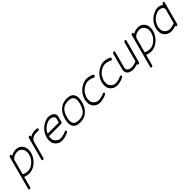

<svg xmlns="http://www.w3.org/2000/svg" viewBox="379 -2096 3882 3882"><g transform="rotate(-45 2320.5 -154.5)"><path d="M395.3 -484.6Q356.2 -484.6 320.9 -470.9Q285.6 -457.3 264.2 -437.3Q242.7 -417.2 237.1 -396.2L153.6 -85Q173.3 -72.8 211.1 -63.4Q248.8 -54 279.8 -54Q329.8 -54 380.7 -82.2Q431.6 -110.4 470.9 -160.2Q510.3 -210 526.1 -269.3Q535.2 -305.9 534.7 -338.3Q534.2 -370.6 523.3 -397.6Q512.5 -424.6 494.5 -443.8Q476.6 -463.1 450.9 -473.9Q425.3 -484.6 395.3 -484.6ZM267.8 -511.5 263.9 -496.6Q295.9 -516.6 334 -527.6Q372.1 -538.6 409.7 -538.6Q443.1 -538.6 472.3 -528.7Q501.5 -518.8 523.2 -501.2Q544.9 -483.6 560.4 -458.6Q575.9 -433.6 583.4 -404.1Q590.8 -374.5 590.1 -340Q589.4 -305.4 579.8 -269.3Q565.4 -215.3 533.3 -165.8Q501.2 -116.2 459.4 -79.8Q417.5 -43.5 366.5 -21.7Q315.4 0 265.4 0Q233.6 0 199.2 -7Q164.8 -13.9 137.7 -25.9L76.2 203.9Q73.2 214.8 63.1 222.8Q53 230.7 42 230.7Q31 230.7 25.3 222.8Q19.5 214.8 22.5 203.9L95.2 -67.9Q95.5 -69.8 96.4 -72.5Q116 -145.8 155.3 -292Q194.6 -438.2 214.1 -511.5Q217 -522.5 227.2 -530.5Q237.3 -538.6 248.3 -538.6Q259.3 -538.6 265 -530.5Q270.8 -522.5 267.8 -511.5Z M814 -511.5 810.1 -496.6Q842 -516.6 880.1 -527.6Q918.2 -538.6 955.8 -538.6Q993.4 -538.6 1007.1 -535.6Q1037.1 -528.8 1027.1 -504.2Q1023.2 -494.4 1016.4 -489Q1009.5 -483.6 1000 -482.4Q990.5 -481.2 982.1 -481.6Q973.6 -481.9 961.2 -483.3Q948.7 -484.6 941.4 -484.6Q911.9 -484.6 883.8 -476.7Q855.7 -468.8 835.3 -455.9Q814.9 -443.1 801 -427.5Q787.1 -411.9 783 -396.2L684.1 -26.9Q681.2 -15.9 671 -7.9Q660.9 0 649.9 0Q638.9 0 633.2 -7.9Q627.4 -15.9 630.4 -26.9Q651.9 -107.7 695.2 -269.2Q738.5 -430.7 760.3 -511.5Q763.2 -522.5 773.2 -530.5Q783.2 -538.6 794.2 -538.6Q805.2 -538.6 811 -530.5Q816.9 -522.5 814 -511.5Z M1090.3 -307.6H1409.2L1432.9 -396.2Q1437 -411.9 1431.5 -427.5Q1426 -443.1 1412.5 -455.9Q1398.9 -468.8 1375.2 -476.7Q1351.6 -484.6 1322 -484.6Q1294.2 -484.6 1258.1 -470.2Q1221.9 -455.8 1187.4 -431.2Q1152.8 -406.5 1130.9 -378.2Q1110.4 -351.8 1090.3 -307.6ZM1398.9 -85Q1402.6 -75.7 1397.5 -64.7Q1392.3 -53.7 1381.6 -47.6Q1344.7 -26.6 1291 -13.3Q1237.3 0 1192.1 0Q1152.3 0 1115.6 -18.1Q1078.9 -36.1 1053.1 -67.1Q1027.3 -98.1 1018.1 -135.7Q1011.5 -162.8 1012.6 -200.6Q1013.7 -238.3 1022 -269.3Q1030.5 -300.5 1049.4 -337.9Q1068.4 -375.2 1089.6 -402.6Q1134.5 -460 1205.3 -499.3Q1276.1 -538.6 1336.4 -538.6Q1365.2 -538.6 1391.2 -532.1Q1417.2 -525.6 1437.6 -513.3Q1458 -501 1471.7 -483.5Q1485.4 -466.1 1489.4 -444.1Q1493.4 -422.1 1486.8 -396.2L1455.8 -280.8Q1452.9 -269.8 1442.7 -261.8Q1432.6 -253.9 1421.6 -253.9H1072.5Q1068.6 -230.7 1068.6 -203.9Q1068.6 -177 1072.5 -160.4Q1079.3 -132.1 1100.6 -107.4Q1121.8 -82.8 1150.4 -68.4Q1179 -54 1206.5 -54Q1241.9 -54 1289.8 -65.8Q1337.6 -77.6 1363.5 -92.3Q1374.3 -98.4 1384.8 -96.2Q1395.3 -94 1398.9 -85Z M1602.8 -269.3Q1572.5 -156.5 1604.4 -105.2Q1636.2 -54 1733.4 -54Q1830.6 -54 1889.9 -105.3Q1949.2 -156.7 1979.5 -269.3Q2009.8 -382.1 1977.9 -433.3Q1946 -484.6 1848.9 -484.6Q1751.7 -484.6 1692.4 -433.2Q1633.1 -381.8 1602.8 -269.3ZM1557.5 -69.8Q1514.2 -139.6 1548.8 -269.3Q1583.5 -398.9 1664.3 -468.8Q1745.1 -538.6 1863.3 -538.6Q1981.4 -538.6 2024.8 -468.8Q2068.1 -398.9 2033.4 -269.3Q1998.8 -139.6 1918 -69.8Q1837.2 0 1719 0Q1600.8 0 1557.5 -69.8Z M2487.3 -85Q2491 -75.7 2485.8 -64.7Q2480.7 -53.7 2470 -47.6Q2433.1 -26.6 2379.4 -13.3Q2325.7 0 2280.5 0Q2240.7 0 2204 -18.1Q2167.2 -36.1 2141.5 -67.1Q2115.7 -98.1 2106.4 -135.7Q2099.9 -162.8 2101 -200.6Q2102.1 -238.3 2110.4 -269.3Q2118.9 -300.5 2137.8 -337.9Q2156.7 -375.2 2178 -402.6Q2222.9 -460 2293.7 -499.3Q2364.5 -538.6 2424.8 -538.6Q2469.7 -538.6 2516.4 -526.5Q2563 -514.4 2589.1 -495.4Q2596.9 -489.7 2596.7 -478.6Q2596.4 -467.5 2588.1 -458.3Q2579.8 -449 2568.1 -446.4Q2556.4 -443.8 2548.6 -449.5Q2530.3 -462.6 2488.2 -473.6Q2446 -484.6 2410.4 -484.6Q2382.6 -484.6 2346.4 -470.2Q2310.3 -455.8 2275.8 -431.2Q2241.2 -406.5 2219.2 -378.2Q2204.1 -358.9 2187.3 -325.3Q2170.4 -291.7 2164.3 -269.3Q2158.2 -246.8 2157.2 -213.3Q2156.2 -179.7 2160.9 -160.4Q2167.7 -132.1 2189 -107.4Q2210.2 -82.8 2238.8 -68.4Q2267.3 -54 2294.9 -54Q2330.3 -54 2378.2 -65.8Q2426 -77.6 2451.9 -92.3Q2462.6 -98.4 2473.1 -96.2Q2483.6 -94 2487.3 -85Z M2975.6 -85Q2979.2 -75.7 2974.1 -64.7Q2969 -53.7 2958.3 -47.6Q2921.4 -26.6 2867.7 -13.3Q2814 0 2768.8 0Q2729 0 2692.3 -18.1Q2655.5 -36.1 2629.8 -67.1Q2604 -98.1 2594.7 -135.7Q2588.1 -162.8 2589.2 -200.6Q2590.3 -238.3 2598.6 -269.3Q2607.2 -300.5 2626.1 -337.9Q2645 -375.2 2666.3 -402.6Q2711.2 -460 2782 -499.3Q2852.8 -538.6 2913.1 -538.6Q2958 -538.6 3004.6 -526.5Q3051.3 -514.4 3077.4 -495.4Q3085.2 -489.7 3085 -478.6Q3084.7 -467.5 3076.4 -458.3Q3068.1 -449 3056.4 -446.4Q3044.7 -443.8 3036.9 -449.5Q3018.6 -462.6 2976.4 -473.6Q2934.3 -484.6 2898.7 -484.6Q2870.8 -484.6 2834.7 -470.2Q2798.6 -455.8 2764 -431.2Q2729.5 -406.5 2707.5 -378.2Q2692.4 -358.9 2675.5 -325.3Q2658.7 -291.7 2652.6 -269.3Q2646.5 -246.8 2645.5 -213.3Q2644.5 -179.7 2649.2 -160.4Q2656 -132.1 2677.2 -107.4Q2698.5 -82.8 2727.1 -68.4Q2755.6 -54 2783.2 -54Q2818.6 -54 2866.5 -65.8Q2914.3 -77.6 2940.2 -92.3Q2950.9 -98.4 2961.4 -96.2Q2971.9 -94 2975.6 -85Z M3224.9 -511.5 3129.2 -153.8Q3125.2 -139.9 3130.9 -118.2Q3136.5 -96.4 3147.7 -85.2Q3159.4 -73.5 3187 -63.7Q3214.6 -54 3236.8 -54Q3267.8 -54 3309.3 -63.4Q3350.8 -72.8 3379.9 -85.4L3494.1 -511.5Q3497.1 -522.5 3507.2 -530.5Q3517.3 -538.6 3528.3 -538.6Q3539.3 -538.6 3545.2 -530.5Q3551 -522.5 3548.1 -511.5L3430.2 -71.8Q3429.9 -71.3 3429.7 -70.2Q3429.4 -69.1 3429.2 -68.6L3418.2 -26.9Q3415.3 -15.9 3405.2 -7.9Q3395 0 3384 0Q3373.3 0 3367.4 -7.7Q3361.6 -15.4 3364 -26.1Q3329.8 -13.9 3292.1 -7Q3254.4 0 3222.4 0Q3189.2 0 3155.8 -12Q3122.3 -23.9 3103 -43Q3083.3 -62.5 3075.3 -93.4Q3067.4 -124.3 3075.2 -153.8L3171.1 -511.5Q3174.1 -522.5 3184.2 -530.5Q3194.3 -538.6 3205.3 -538.6Q3216.3 -538.6 3222 -530.5Q3227.8 -522.5 3224.9 -511.5Z M3883.1 -484.6Q3844 -484.6 3808.7 -470.9Q3773.4 -457.3 3752 -437.3Q3730.5 -417.2 3724.9 -396.2L3641.4 -85Q3661.1 -72.8 3698.9 -63.4Q3736.6 -54 3767.6 -54Q3817.6 -54 3868.5 -82.2Q3919.4 -110.4 3958.7 -160.2Q3998 -210 4013.9 -269.3Q4022.9 -305.9 4022.5 -338.3Q4022 -370.6 4011.1 -397.6Q4000.2 -424.6 3982.3 -443.8Q3964.4 -463.1 3938.7 -473.9Q3913.1 -484.6 3883.1 -484.6ZM3755.6 -511.5 3751.7 -496.6Q3783.7 -516.6 3821.8 -527.6Q3859.9 -538.6 3897.5 -538.6Q3930.9 -538.6 3960.1 -528.7Q3989.3 -518.8 4011 -501.2Q4032.7 -483.6 4048.2 -458.6Q4063.7 -433.6 4071.2 -404.1Q4078.6 -374.5 4077.9 -340Q4077.1 -305.4 4067.6 -269.3Q4053.2 -215.3 4021.1 -165.8Q3989 -116.2 3947.1 -79.8Q3905.3 -43.5 3854.2 -21.7Q3803.2 0 3753.2 0Q3721.4 0 3687 -7Q3652.6 -13.9 3625.5 -25.9L3564 203.9Q3561 214.8 3550.9 222.8Q3540.8 230.7 3529.8 230.7Q3518.8 230.7 3513.1 222.8Q3507.3 214.8 3510.3 203.9L3583 -67.9Q3583.3 -69.8 3584.2 -72.5Q3603.8 -145.8 3643.1 -292Q3682.4 -438.2 3701.9 -511.5Q3704.8 -522.5 3715 -530.5Q3725.1 -538.6 3736.1 -538.6Q3747.1 -538.6 3752.8 -530.5Q3758.5 -522.5 3755.6 -511.5Z M4459 -538.6Q4496.6 -538.6 4528.8 -527.6Q4561 -516.6 4582.3 -496.6L4586.4 -511.5Q4589.4 -522.5 4599.5 -530.5Q4609.6 -538.6 4620.6 -538.6Q4631.6 -538.6 4637.3 -530.5Q4643.1 -522.5 4640.1 -511.5Q4620.4 -438 4581.3 -291.6Q4542.2 -145.3 4522.5 -71.8Q4522.2 -71.3 4522 -70.2Q4521.7 -69.1 4521.5 -68.6L4510.5 -26.9Q4507.6 -15.9 4497.4 -7.9Q4487.3 0 4476.3 0Q4465.6 0 4459.7 -7.7Q4453.9 -15.4 4456.3 -26.1Q4422.1 -13.9 4384.4 -7Q4346.7 0 4314.7 0Q4274.9 0 4238.2 -18.1Q4201.4 -36.1 4175.7 -67.1Q4149.9 -98.1 4140.6 -135.7Q4134 -162.8 4135.1 -200.6Q4136.2 -238.3 4144.5 -269.3Q4153.1 -300.5 4172 -337.9Q4190.9 -375.2 4212.2 -402.6Q4257.1 -460 4327.9 -499.3Q4398.7 -538.6 4459 -538.6ZM4329.1 -54Q4360.1 -54 4401.6 -63.4Q4443.1 -72.8 4472.2 -85.4L4555.4 -396.2Q4559.6 -411.9 4554.1 -427.5Q4548.6 -443.1 4535 -455.9Q4521.5 -468.8 4497.8 -476.7Q4474.1 -484.6 4444.6 -484.6Q4416.7 -484.6 4380.6 -470.2Q4344.5 -455.8 4309.9 -431.2Q4275.4 -406.5 4253.4 -378.2Q4238.3 -358.9 4221.4 -325.3Q4204.6 -291.7 4198.5 -269.3Q4192.4 -246.8 4191.4 -213.3Q4190.4 -179.7 4195.1 -160.4Q4201.9 -132.1 4223.1 -107.4Q4244.4 -82.8 4272.9 -68.4Q4301.5 -54 4329.1 -54Z"/></g></svg>

Font: Tecnico
Style: FinoInclinado
Weight: 400
Italic angle: -15°
Version: Version 1.3